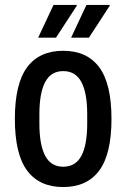

<svg xmlns="http://www.w3.org/2000/svg" viewBox="-20 -743 510 775"><path d="M235 12Q139 12 89.5 -54.5Q40 -121 40 -263Q40 -405 89.5 -471.5Q139 -538 235 -538Q331 -538 380.5 -471.5Q430 -405 430 -263Q430 -121 380.5 -54.5Q331 12 235 12ZM235 -70Q285 -70 308.5 -114Q332 -158 332 -244V-282Q332 -368 308.5 -412Q285 -456 235 -456Q186 -456 162.5 -412Q139 -368 139 -282V-244Q139 -158 162.5 -114Q186 -70 235 -70ZM267 -591 329 -723H422L423 -720L339 -591ZM134 -591 196 -723H289L290 -720L206 -591Z"/></svg>

Font: Archivo Narrow Medium
Style: Regular
Weight: 500
Designer: Hector Gatti
Foundry: Omnibus-Type
Version: Version 3.002